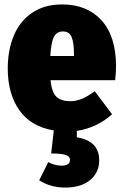

<svg xmlns="http://www.w3.org/2000/svg" viewBox="-20 -574 554 867"><path d="M500 -212H208Q214 -156 235.5 -136.5Q257 -117 297 -117Q324 -117 350 -128Q376 -139 408 -162L486 -58Q418 3 327 17V46Q428 62 428 150Q428 204 387.5 238.5Q347 273 274 273Q240 273 209.5 264Q179 255 157 240L198 158Q227 174 258 174Q296 174 296 148Q296 132 276 125.5Q256 119 211 119L223 15Q120 -2 67.5 -76Q15 -150 15 -265Q15 -348 42.5 -413.5Q70 -479 125.5 -516.5Q181 -554 261 -554Q373 -554 438.5 -482Q504 -410 504 -274Q504 -248 500 -212ZM314 -329Q314 -381 303.5 -406.5Q293 -432 264 -432Q237 -432 224 -408.5Q211 -385 207 -321H314Z"/></svg>

Font: Fira Sans Condensed Black
Style: Regular
Weight: 900
Width: 3
Designer: Carrois Corporate & Edenspiekermann AG
Foundry: Carrois Corporate GbR & Edenspiekermann AG
Version: Version 4.203